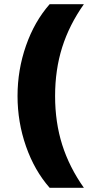

<svg xmlns="http://www.w3.org/2000/svg" viewBox="-20 -790 454 920"><path d="M218 110Q145 27 104.5 -89Q64 -205 64 -330Q64 -455 104.5 -571Q145 -687 218 -770H382Q312 -671 278 -563.5Q244 -456 244 -330Q244 -204 278 -96.5Q312 11 382 110Z"/></svg>

Font: M PLUS 1 Black
Style: Regular
Weight: 900
Designer: Coji Morishita
Foundry: UNDERFOREST DESIGN
Version: Version 1.001